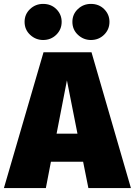

<svg xmlns="http://www.w3.org/2000/svg" viewBox="-45 -964 691 984"><path d="M626 0H408L381 -135H216L190 0H-25L178 -696H424ZM352 -279 298 -552 245 -279ZM176 -759Q138 -759 109.5 -785.5Q81 -812 81 -852Q81 -891 109 -917.5Q137 -944 176 -944Q217 -944 244 -917Q271 -890 271 -852Q271 -813 243.5 -786Q216 -759 176 -759ZM421 -759Q383 -759 354.5 -785.5Q326 -812 326 -852Q326 -891 354 -917.5Q382 -944 421 -944Q462 -944 489 -917Q516 -890 516 -852Q516 -813 488.5 -786Q461 -759 421 -759Z"/></svg>

Font: Trujillo Black
Style: Regular
Weight: 900
Designer: Fira Sans original fonts by bBox Type GmbH, Carrois Corporate GbR, & Edenspiekermann AG / Changes by Cristiano Sobral
Foundry: Fira Sans original fonts by bBox Type GmbH, Carrois Corporate GbR, & Edenspiekermann AG / Changes by Cristiano Sobral
Version: Version 4.301;July 28, 2020;FontCreator 13.0.0.2655 64-bit